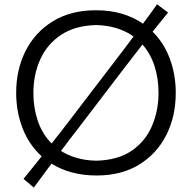

<svg xmlns="http://www.w3.org/2000/svg" viewBox="-20 -805 892 893"><path d="M137.2 67.4 89.4 26.9Q111.8 -0.5 132.8 -26.6Q153.8 -52.7 173.8 -78.1Q114.7 -131.8 85 -208.7Q55.2 -285.6 55.2 -373Q55.2 -481.4 99.1 -568.4Q143.1 -655.3 226.3 -706.3Q309.6 -757.3 426.8 -757.3Q492.7 -757.3 547.4 -741Q602.1 -724.6 645 -694.8Q661.6 -716.8 677.7 -739.3Q693.8 -761.7 710.4 -785.2L761.7 -746.6Q743.2 -723.6 725.3 -701.7Q707.5 -679.7 689.9 -657.7Q742.7 -605 770 -531.5Q797.4 -458 797.4 -373Q797.4 -263.2 753.2 -176.3Q709 -89.4 626.7 -39.1Q544.4 11.2 429.7 11.2Q366.7 11.2 314 -3.2Q261.2 -17.6 219.7 -43.9Q198.7 -16.1 178.5 11.5Q158.2 39.1 137.2 67.4ZM135.3 -373Q135.3 -303.2 156 -242.2Q176.8 -181.2 220.2 -137.7Q239.7 -162.1 259.5 -187.7Q279.3 -213.4 300.3 -240.7L505.4 -508.8Q531.2 -542.5 554.9 -573.7Q578.6 -605 601.1 -635.3Q567.4 -659.7 523.9 -673.3Q480.5 -687 427.7 -688.5Q328.6 -686 263.7 -642.6Q198.7 -599.1 167 -528.3Q135.3 -457.5 135.3 -373ZM427.7 -57.6Q528.8 -60.1 592.8 -104.2Q656.7 -148.4 687 -219.5Q717.3 -290.5 717.3 -373Q717.3 -440.9 698.5 -498.3Q679.7 -555.7 642.6 -598.1Q620.1 -569.3 597.2 -539.3Q574.2 -509.3 549.3 -477.1L342.3 -206.1Q321.3 -179.2 301.8 -153.6Q282.2 -127.9 263.7 -103Q295.9 -82.5 336.9 -70.6Q377.9 -58.6 427.7 -57.6Z"/></svg>

Font: Pinar DS1 Regular
Style: Regular
Weight: 400
Designer: Amin Abedi
Version: Version 3.000